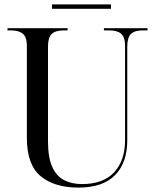

<svg xmlns="http://www.w3.org/2000/svg" viewBox="-20 -842 704 872"><path d="M336 10Q227 10 164.5 -42Q102 -94 102 -216V-634Q102 -673 84 -688.5Q66 -704 29 -704H14V-714H287V-704H270Q232 -704 215 -688Q198 -672 198 -631V-201Q198 -126 217.5 -83.5Q237 -41 272 -23.5Q307 -6 352 -6Q449 -6 498.5 -59.5Q548 -113 548 -206V-633Q548 -673 530.5 -688.5Q513 -704 476 -704H452V-714H650V-704H628Q592 -704 575 -688Q558 -672 558 -630V-205Q558 -103 502.5 -46.5Q447 10 336 10ZM216 -802V-822H484V-802Z"/></svg>

Font: Noto Serif Display SemiCondensed
Style: Regular
Weight: 400
Width: 4
Designer: Monotype Design Team
Foundry: Monotype Imaging Inc.
Version: Version 2.009